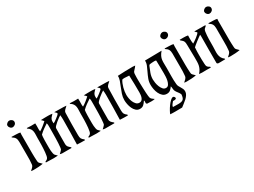

<svg xmlns="http://www.w3.org/2000/svg" viewBox="-56 -1352 3031 2291"><g transform="rotate(-30 1459.0 -206.0)"><path d="M94 -655Q111 -655 127 -643Q143 -631 143 -612Q143 -592 127.5 -578.5Q112 -565 93 -565Q75 -565 61 -580Q47 -595 47 -613Q47 -629 63 -642Q79 -655 94 -655ZM22 -473Q32 -472 49 -472Q66 -472 84 -471Q102 -470 117.5 -469Q133 -468 140 -465Q138 -451 138 -436.5Q138 -422 138 -408V-213Q138 -205 138 -180.5Q138 -156 139 -129Q140 -102 141.5 -79Q143 -56 146 -51Q154 -38 165 -29Q176 -20 185 -9Q153 -3 120 -1Q87 1 55 1Q35 1 20 -3Q27 -11 35 -17Q43 -23 49.5 -30Q56 -37 61 -45Q66 -53 68 -65Q72 -96 72.5 -127Q73 -158 73 -189V-374Q73 -407 62 -427.5Q51 -448 22 -465Z M233 -473Q262 -471 290.5 -470Q319 -469 348 -471Q350 -452 349 -433.5Q348 -415 348 -396Q348 -387 348.5 -377.5Q349 -368 351 -359Q361 -364 375.5 -374Q390 -384 405 -396Q420 -408 433.5 -419.5Q447 -431 456 -440Q449 -448 441.5 -456Q434 -464 426 -471Q451 -472 475.5 -472.5Q500 -473 525 -473Q539 -473 554 -472Q569 -471 583 -468Q573 -456 564.5 -448Q556 -440 550 -431.5Q544 -423 540.5 -412Q537 -401 537 -384Q537 -378 537.5 -372.5Q538 -367 539 -361Q547 -364 561.5 -374Q576 -384 591.5 -395.5Q607 -407 620 -418.5Q633 -430 638 -437Q638 -450 628 -457Q618 -464 611 -473Q653 -471 693.5 -471.5Q734 -472 776 -468Q768 -459 759.5 -452Q751 -445 743.5 -437.5Q736 -430 730.5 -421Q725 -412 724 -398Q721 -322 720.5 -246Q720 -170 720 -94Q720 -62 728 -46Q736 -30 762 -11V0Q735 0 707.5 -0.5Q680 -1 653 -3Q655 -88 657 -172.5Q659 -257 659 -342Q659 -358 658 -374Q657 -390 655 -406Q646 -401 626 -387Q606 -373 586 -356Q566 -339 550.5 -323Q535 -307 535 -297Q534 -243 533.5 -190.5Q533 -138 533 -84Q533 -68 536 -58Q539 -48 544.5 -40.5Q550 -33 558.5 -26Q567 -19 578 -9L575 0H449Q441 0 433.5 -2Q426 -4 418 -6Q428 -16 438.5 -25Q449 -34 457 -45Q461 -51 463.5 -73.5Q466 -96 468 -127Q470 -158 470.5 -194.5Q471 -231 471.5 -264Q472 -297 472 -323Q472 -349 472 -361Q472 -372 471.5 -382Q471 -392 467 -403Q436 -383 406 -361.5Q376 -340 350 -314Q348 -308 346.5 -287.5Q345 -267 344.5 -242.5Q344 -218 344 -195.5Q344 -173 344 -164Q344 -153 344 -134Q344 -115 345.5 -95Q347 -75 351 -57Q355 -39 362 -31Q369 -23 376.5 -17Q384 -11 390 -3Q361 0 334 0Q307 0 279.5 -1.5Q252 -3 225 -3V-14Q236 -19 245 -24Q254 -29 261 -39Q267 -47 271 -66.5Q275 -86 277.5 -111Q280 -136 281.5 -164Q283 -192 283.5 -218Q284 -244 284 -265.5Q284 -287 284 -299Q284 -324 285.5 -348Q287 -372 284 -393Q281 -414 269.5 -432Q258 -450 233 -465Z M824 -473Q853 -471 881.5 -470Q910 -469 939 -471Q941 -452 940 -433.5Q939 -415 939 -396Q939 -387 939.5 -377.5Q940 -368 942 -359Q952 -364 966.5 -374Q981 -384 996 -396Q1011 -408 1024.5 -419.5Q1038 -431 1047 -440Q1040 -448 1032.5 -456Q1025 -464 1017 -471Q1042 -472 1066.5 -472.5Q1091 -473 1116 -473Q1130 -473 1145 -472Q1160 -471 1174 -468Q1164 -456 1155.5 -448Q1147 -440 1141 -431.5Q1135 -423 1131.5 -412Q1128 -401 1128 -384Q1128 -378 1128.5 -372.5Q1129 -367 1130 -361Q1138 -364 1152.5 -374Q1167 -384 1182.5 -395.5Q1198 -407 1211 -418.5Q1224 -430 1229 -437Q1229 -450 1219 -457Q1209 -464 1202 -473Q1244 -471 1284.5 -471.5Q1325 -472 1367 -468Q1359 -459 1350.5 -452Q1342 -445 1334.5 -437.5Q1327 -430 1321.5 -421Q1316 -412 1315 -398Q1312 -322 1311.5 -246Q1311 -170 1311 -94Q1311 -62 1319 -46Q1327 -30 1353 -11V0Q1326 0 1298.5 -0.5Q1271 -1 1244 -3Q1246 -88 1248 -172.5Q1250 -257 1250 -342Q1250 -358 1249 -374Q1248 -390 1246 -406Q1237 -401 1217 -387Q1197 -373 1177 -356Q1157 -339 1141.5 -323Q1126 -307 1126 -297Q1125 -243 1124.5 -190.5Q1124 -138 1124 -84Q1124 -68 1127 -58Q1130 -48 1135.5 -40.5Q1141 -33 1149.5 -26Q1158 -19 1169 -9L1166 0H1040Q1032 0 1024.5 -2Q1017 -4 1009 -6Q1019 -16 1029.5 -25Q1040 -34 1048 -45Q1052 -51 1054.5 -73.5Q1057 -96 1059 -127Q1061 -158 1061.5 -194.5Q1062 -231 1062.5 -264Q1063 -297 1063 -323Q1063 -349 1063 -361Q1063 -372 1062.5 -382Q1062 -392 1058 -403Q1027 -383 997 -361.5Q967 -340 941 -314Q939 -308 937.5 -287.5Q936 -267 935.5 -242.5Q935 -218 935 -195.5Q935 -173 935 -164Q935 -153 935 -134Q935 -115 936.5 -95Q938 -75 942 -57Q946 -39 953 -31Q960 -23 967.5 -17Q975 -11 981 -3Q952 0 925 0Q898 0 870.5 -1.5Q843 -3 816 -3V-14Q827 -19 836 -24Q845 -29 852 -39Q858 -47 862 -66.5Q866 -86 868.5 -111Q871 -136 872.5 -164Q874 -192 874.5 -218Q875 -244 875 -265.5Q875 -287 875 -299Q875 -324 876.5 -348Q878 -372 875 -393Q872 -414 860.5 -432Q849 -450 824 -465Z M1694 -475Q1709 -475 1726 -472Q1708 -447 1696.5 -436.5Q1685 -426 1679 -416.5Q1673 -407 1671 -391Q1669 -375 1669 -340Q1669 -328 1669 -304.5Q1669 -281 1670 -251.5Q1671 -222 1672 -190Q1673 -158 1674.5 -129.5Q1676 -101 1678.5 -80Q1681 -59 1684 -52Q1691 -37 1704 -28.5Q1717 -20 1729 -10Q1718 -7 1706 -6Q1694 -5 1682 -5Q1667 -5 1652 -6Q1637 -7 1622 -7Q1609 -13 1610.5 -25.5Q1612 -38 1612 -49L1611 -54L1606 -57Q1590 -31 1570.5 -13Q1551 5 1519 5Q1488 5 1466.5 -14.5Q1445 -34 1432 -62.5Q1419 -91 1413 -122.5Q1407 -154 1407 -179Q1407 -221 1420.5 -260.5Q1434 -300 1449 -336.5Q1464 -373 1476 -406Q1488 -439 1485 -469Q1590 -475 1694 -475ZM1509 -404Q1486 -367 1472.5 -316Q1459 -265 1459 -221Q1459 -201 1463.5 -173.5Q1468 -146 1479 -121.5Q1490 -97 1507 -79.5Q1524 -62 1550 -62Q1569 -62 1581 -73Q1593 -84 1599 -100.5Q1605 -117 1607 -135.5Q1609 -154 1609 -169Q1609 -228 1608 -286.5Q1607 -345 1604 -404Q1588 -404 1572.5 -406Q1557 -408 1541 -408Q1522 -408 1509 -404Z M2087 -468Q2063 -440 2052 -416.5Q2041 -393 2038 -369Q2035 -345 2036 -318Q2037 -291 2037 -256Q2037 -202 2036 -146.5Q2035 -91 2040 -37Q2041 -18 2049 -3Q2057 12 2066 26.5Q2075 41 2082 56.5Q2089 72 2089 91Q2089 115 2075.5 136.5Q2062 158 2042.5 176.5Q2023 195 2000.5 211.5Q1978 228 1961 242L1867 243Q1850 243 1832 242.5Q1814 242 1797 241Q1801 227 1816 199.5Q1831 172 1850.5 145Q1870 118 1891 98Q1912 78 1928 78Q1937 78 1944 86.5Q1951 95 1951 103Q1951 111 1946 114.5Q1941 118 1933.5 119.5Q1926 121 1918 120.5Q1910 120 1905 120Q1894 134 1882 148.5Q1870 163 1868 182L1946 183Q1993 183 2011 165.5Q2029 148 2032 101Q2024 81 2010 64Q1996 47 1985 28Q1976 11 1975.5 -8Q1975 -27 1970 -45Q1954 -22 1935.5 -6Q1917 10 1887 10Q1854 10 1831.5 -9.5Q1809 -29 1795 -58Q1781 -87 1775 -120Q1769 -153 1769 -179Q1769 -222 1783.5 -260Q1798 -298 1815 -332.5Q1832 -367 1845.5 -399.5Q1859 -432 1857 -465Q1908 -465 1959 -466.5Q2010 -468 2061 -468ZM1946 -403Q1930 -403 1914.5 -401.5Q1899 -400 1883 -398L1872 -387Q1855 -347 1840 -306.5Q1825 -266 1825 -222Q1825 -204 1829.5 -175.5Q1834 -147 1844.5 -120.5Q1855 -94 1871.5 -75Q1888 -56 1912 -56Q1936 -56 1949 -76Q1962 -96 1968 -123Q1974 -150 1975 -177.5Q1976 -205 1976 -221Q1976 -266 1975 -309.5Q1974 -353 1973 -398Q1967 -402 1960 -402.5Q1953 -403 1946 -403Z M2204 -655Q2221 -655 2237 -643Q2253 -631 2253 -612Q2253 -592 2237.5 -578.5Q2222 -565 2203 -565Q2185 -565 2171 -580Q2157 -595 2157 -613Q2157 -629 2173 -642Q2189 -655 2204 -655ZM2132 -473Q2142 -472 2159 -472Q2176 -472 2194 -471Q2212 -470 2227.5 -469Q2243 -468 2250 -465Q2248 -451 2248 -436.5Q2248 -422 2248 -408V-213Q2248 -205 2248 -180.5Q2248 -156 2249 -129Q2250 -102 2251.5 -79Q2253 -56 2256 -51Q2264 -38 2275 -29Q2286 -20 2295 -9Q2263 -3 2230 -1Q2197 1 2165 1Q2145 1 2130 -3Q2137 -11 2145 -17Q2153 -23 2159.5 -30Q2166 -37 2171 -45Q2176 -53 2178 -65Q2182 -96 2182.5 -127Q2183 -158 2183 -189V-374Q2183 -407 2172 -427.5Q2161 -448 2132 -465Z M2340 -473Q2366 -473 2396 -473Q2426 -473 2452 -468L2451 -424Q2451 -406 2452 -388Q2453 -370 2456 -353Q2465 -358 2482.5 -369.5Q2500 -381 2518 -395Q2536 -409 2550 -422.5Q2564 -436 2566 -445Q2553 -456 2539 -471L2559 -472L2690 -471L2693 -462Q2677 -450 2666.5 -438.5Q2656 -427 2653 -406Q2646 -355 2645 -304Q2644 -253 2644 -201Q2644 -174 2642 -147.5Q2640 -121 2643 -96Q2646 -71 2657 -49Q2668 -27 2693 -9V0L2626 1Q2618 1 2609.5 1Q2601 1 2593 0L2581 -11Q2580 -102 2581 -192.5Q2582 -283 2582 -374Q2582 -381 2582 -388Q2582 -395 2580 -403Q2573 -399 2554 -385Q2535 -371 2513.5 -354.5Q2492 -338 2474 -323Q2456 -308 2452 -303Q2449 -276 2449 -247Q2449 -234 2448.5 -203.5Q2448 -173 2449 -139.5Q2450 -106 2451.5 -77.5Q2453 -49 2458 -42Q2464 -31 2474.5 -24Q2485 -17 2495 -11V0Q2465 -2 2435 -1Q2405 0 2376 0Q2354 0 2335 -3Q2357 -28 2368 -50Q2379 -72 2383.5 -94Q2388 -116 2388.5 -141Q2389 -166 2389 -199Q2389 -242 2387.5 -284Q2386 -326 2386 -369Q2386 -389 2384.5 -401.5Q2383 -414 2378.5 -424Q2374 -434 2364.5 -443Q2355 -452 2340 -465Z M2807 -655Q2824 -655 2840 -643Q2856 -631 2856 -612Q2856 -592 2840.5 -578.5Q2825 -565 2806 -565Q2788 -565 2774 -580Q2760 -595 2760 -613Q2760 -629 2776 -642Q2792 -655 2807 -655ZM2735 -473Q2745 -472 2762 -472Q2779 -472 2797 -471Q2815 -470 2830.5 -469Q2846 -468 2853 -465Q2851 -451 2851 -436.5Q2851 -422 2851 -408V-213Q2851 -205 2851 -180.5Q2851 -156 2852 -129Q2853 -102 2854.5 -79Q2856 -56 2859 -51Q2867 -38 2878 -29Q2889 -20 2898 -9Q2866 -3 2833 -1Q2800 1 2768 1Q2748 1 2733 -3Q2740 -11 2748 -17Q2756 -23 2762.5 -30Q2769 -37 2774 -45Q2779 -53 2781 -65Q2785 -96 2785.5 -127Q2786 -158 2786 -189V-374Q2786 -407 2775 -427.5Q2764 -448 2735 -465Z"/></g></svg>

Font: Germanica
Style: Regular
Weight: 400
Designer: Peter Wiegel
Foundry: Peter Wiegel